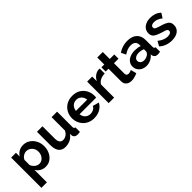

<svg xmlns="http://www.w3.org/2000/svg" viewBox="191 -1894 3307 3307"><g transform="rotate(-45 1845.0 -240.5)"><path d="M195 -92V213H61V-524H178V-434Q208 -480 254 -506.5Q300 -533 359 -533Q412 -533 456.5 -512Q501 -491 534 -453.5Q567 -416 585.5 -367.5Q604 -319 604 -263Q604 -187 574.5 -125Q545 -63 493.5 -26.5Q442 10 375 10Q314 10 267.5 -17.5Q221 -45 195 -92ZM467 -263Q467 -296 456.5 -324Q446 -352 426 -373.5Q406 -395 379.5 -407Q353 -419 322 -419Q303 -419 283.5 -412.5Q264 -406 246 -394Q228 -382 214.5 -366Q201 -350 195 -331V-208Q207 -179 227.5 -155Q248 -131 275 -117.5Q302 -104 330 -104Q361 -104 386 -117Q411 -130 429.5 -152.5Q448 -175 457.5 -203.5Q467 -232 467 -263Z M690 -524H824V-225Q824 -165 846 -134.5Q868 -104 911 -104Q937 -104 962.5 -114.5Q988 -125 1009.5 -146Q1031 -167 1046 -199V-524H1180V-150Q1180 -129 1187.5 -120Q1195 -111 1212 -109V0Q1192 3 1178.5 4.5Q1165 6 1154 6Q1118 6 1095.5 -10.5Q1073 -27 1069 -56L1066 -98Q1031 -45 976 -17.5Q921 10 855 10Q774 10 732 -42.5Q690 -95 690 -196Z M1280 -259Q1280 -334 1313.5 -396Q1347 -458 1409.5 -495.5Q1472 -533 1557 -533Q1643 -533 1704 -495.5Q1765 -458 1797.5 -396.5Q1830 -335 1830 -264Q1830 -252 1829 -239.5Q1828 -227 1827 -219H1422Q1426 -179 1445.5 -149Q1465 -119 1495.5 -103.5Q1526 -88 1561 -88Q1601 -88 1636.5 -107.5Q1672 -127 1685 -159L1800 -127Q1781 -87 1745.5 -56Q1710 -25 1662 -7.5Q1614 10 1556 10Q1493 10 1442 -11.5Q1391 -33 1355 -70.5Q1319 -108 1299.5 -156.5Q1280 -205 1280 -259ZM1693 -304Q1689 -344 1670.5 -373.5Q1652 -403 1622 -419.5Q1592 -436 1555 -436Q1519 -436 1489.5 -419.5Q1460 -403 1441.5 -373.5Q1423 -344 1419 -304Z M2224 -408Q2163 -408 2115 -384.5Q2067 -361 2046 -317V0H1912V-524H2035V-412Q2063 -466 2106 -497Q2149 -528 2197 -531Q2208 -531 2214 -531Q2220 -531 2224 -530Z M2613 -27Q2596 -20 2572 -11Q2548 -2 2520.5 3.5Q2493 9 2465 9Q2428 9 2397 -4Q2366 -17 2347.5 -45.5Q2329 -74 2329 -120V-421H2260V-524H2329V-694H2463V-524H2573V-421H2463V-165Q2464 -138 2478 -126Q2492 -114 2513 -114Q2534 -114 2554 -121Q2574 -128 2586 -133Z M2872 -325Q2905 -325 2939 -320Q2973 -315 2998 -304V-332Q2998 -382 2968.5 -409Q2939 -436 2881 -436Q2838 -436 2799 -421Q2760 -406 2717 -377L2674 -465Q2726 -499 2780.5 -516Q2835 -533 2895 -533Q3007 -533 3069.5 -477Q3132 -421 3132 -317V-150Q3132 -129 3139.5 -120Q3147 -111 3164 -109V0Q3146 3 3131.5 5Q3117 7 3107 7Q3067 7 3046.5 -11Q3026 -29 3021 -55L3018 -82Q2984 -38 2933 -14Q2882 10 2829 10Q2777 10 2735.5 -11.5Q2694 -33 2670.5 -70.5Q2647 -108 2647 -155Q2647 -206 2675.5 -244.5Q2704 -283 2755 -304Q2806 -325 2872 -325ZM2998 -174V-227Q2974 -237 2946 -242.5Q2918 -248 2893 -248Q2841 -248 2807.5 -225.5Q2774 -203 2774 -166Q2774 -146 2785 -128Q2796 -110 2817 -99Q2838 -88 2867 -88Q2897 -88 2926 -99.5Q2955 -111 2973 -128Q2984 -140 2991 -152Q2998 -164 2998 -174Z M3217 -77 3265 -164Q3312 -126 3357.5 -108Q3403 -90 3445 -90Q3484 -90 3507.5 -104Q3531 -118 3531 -146Q3531 -165 3518 -175.5Q3505 -186 3480.5 -194Q3456 -202 3421 -212Q3363 -231 3324 -249Q3285 -267 3265.5 -294.5Q3246 -322 3246 -365Q3246 -417 3272.5 -454.5Q3299 -492 3346.5 -513Q3394 -534 3458 -534Q3514 -534 3564 -516.5Q3614 -499 3655 -460L3601 -375Q3561 -406 3525 -420.5Q3489 -435 3452 -435Q3431 -435 3412.5 -430Q3394 -425 3382.5 -413.5Q3371 -402 3371 -381Q3371 -362 3381.5 -351.5Q3392 -341 3413.5 -333Q3435 -325 3466 -315Q3529 -297 3572.5 -278Q3616 -259 3638 -231.5Q3660 -204 3660 -156Q3660 -78 3603 -34Q3546 10 3450 10Q3383 10 3322 -12Q3261 -34 3217 -77Z"/></g></svg>

Font: YasnoRaleway
Style: Bold
Weight: 700
Designer: Matt McInerney, Pablo Impallari, Rodrigo Fuenzalida
Foundry: Matt McInerney, Pablo Impallari, Rodrigo Fuenzalida
Version: Version 4.026